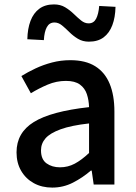

<svg xmlns="http://www.w3.org/2000/svg" viewBox="-20 -837 615 871"><path d="M217 14Q170 14 133.5 -6Q97 -26 76 -62Q55 -98 55 -146Q55 -235 133.5 -283.5Q212 -332 384 -351Q383 -383 374 -410Q365 -437 342.5 -453.5Q320 -470 279 -470Q236 -470 196 -453Q156 -436 120 -414L77 -492Q106 -510 141 -526.5Q176 -543 216 -553.5Q256 -564 299 -564Q368 -564 412 -536.5Q456 -509 477.5 -457Q499 -405 499 -331V0H405L396 -63H392Q355 -31 311 -8.5Q267 14 217 14ZM252 -78Q288 -78 319 -94.5Q350 -111 384 -143V-277Q303 -268 255 -250.5Q207 -233 186.5 -209.5Q166 -186 166 -155Q166 -114 191 -96Q216 -78 252 -78ZM383 -648Q355 -648 333.5 -661Q312 -674 294.5 -691.5Q277 -709 261 -722Q245 -735 227 -735Q204 -735 192.5 -714Q181 -693 179 -655L104 -659Q105 -707 118.5 -742.5Q132 -778 158.5 -797.5Q185 -817 225 -817Q254 -817 275.5 -804Q297 -791 314.5 -774Q332 -757 348 -744Q364 -731 382 -731Q405 -731 416 -752Q427 -773 430 -810L504 -806Q503 -758 489.5 -722.5Q476 -687 450 -667.5Q424 -648 383 -648Z"/></svg>

Font: Noto Sans KR Medium
Style: Regular
Weight: 500
Designer: Ryoko NISHIZUKA  (kana, bopomofo & ideographs); Paul D. Hunt (Latin, Greek & Cyrillic); Sandoll Communications , Soo-you
Foundry: Adobe
Version: Version 2.004-H2;hotconv 1.0.118;makeotfexe 2.5.65603